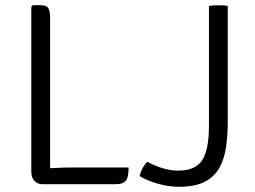

<svg xmlns="http://www.w3.org/2000/svg" viewBox="-20 -706 979 736"><path d="M172 0H142Q125 0 112.5 -12.2Q100 -24.5 100 -49V-680L106 -686H135Q159 -686 165.5 -674.2Q172 -662.5 172 -639ZM473 -64Q473 -24.5 461.5 -12.2Q450 0 425 0H142L107 -54Q141 -59.5 182.8 -61.8Q224.5 -64 258 -64ZM545 -86Q568.5 -72 600.8 -62Q633 -52 663 -52Q729 -52 755 -91.8Q781 -131.5 781 -225V-683Q788.5 -684.5 798 -685.2Q807.5 -686 818 -686Q828 -686 837.2 -685.2Q846.5 -684.5 853 -683V-240Q853 -188 846.5 -142.5Q840 -97 821 -62.8Q802 -28.5 764.8 -9.2Q727.5 10 666 10Q628 10 587 -1.2Q546 -12.5 515 -31Q519 -47.5 526.5 -61.2Q534 -75 545 -86Z"/></svg>

Font: Signika Negative Light
Style: Regular
Weight: 300
Designer: Anna Giedry
Foundry: Anna Giedry
Version: Version 2.001